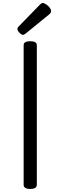

<svg xmlns="http://www.w3.org/2000/svg" viewBox="-20 -1233 399 1267"><path d="M180 14Q158 14 147 7Q136 0 136 -14V-934Q136 -948 147 -954.5Q158 -961 180 -961Q201 -961 212 -954.5Q223 -948 223 -934V-14Q223 0 212 7Q201 14 180 14ZM132 -1003Q122 -1003 108.5 -1017Q95 -1031 95 -1041Q95 -1045 96 -1048.5Q97 -1052 103 -1058L243 -1202Q248 -1207 252.5 -1210Q257 -1213 262 -1213Q272 -1213 285 -1204Q298 -1195 307.5 -1183Q317 -1171 317 -1161Q317 -1154 314.5 -1149Q312 -1144 302 -1136L151 -1013Q145 -1009 140.5 -1006Q136 -1003 132 -1003Z"/></svg>

Font: Playwrite HU
Style: Regular
Weight: 400
Designer: Veronika Burian, José Scaglione
Foundry: TypeTogether
Version: Version 1.002